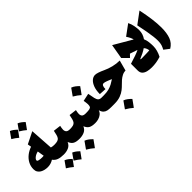

<svg xmlns="http://www.w3.org/2000/svg" viewBox="24 -2016 3376 3376"><g transform="rotate(-45 1712.0 -328.0)"><path d="M273.9 -504.9 262.2 -573.7 482.4 -682.6 510.7 -249Q548.8 -238.8 586.9 -238.8H587.4V0H586.9Q506.8 0 455.3 -19Q403.8 -38.1 372.1 -84Q336.4 -61.5 300.8 -51.5Q265.1 -41.5 229 -41.5Q193.4 -41.5 157.2 -49.6Q121.1 -57.6 90.8 -75.4Q60.5 -93.3 42 -122.6Q23.4 -151.9 23.4 -194.8Q23.4 -267.6 55.7 -328.6Q87.9 -389.6 144.5 -434.8Q201.2 -480 273.9 -504.9ZM298.3 -361.8Q243.2 -349.6 207 -320.8Q170.9 -292 170.9 -266.1Q170.9 -248.5 204.3 -241Q237.8 -233.4 278.3 -233.4Q298.3 -233.4 318.8 -235.8Q314 -264.2 308.8 -296.4Q303.7 -328.6 298.3 -361.8ZM122.6 -845.2Q155.3 -889.6 205.6 -962.9Q260.7 -941.9 323.2 -878.4Q301.8 -848.6 280.8 -819.8Q259.8 -791 238.8 -762.2Q186 -808.6 122.6 -845.2ZM313.5 -845.2Q349.6 -894.5 396.5 -962.9Q451.2 -941.4 514.2 -878.4Q487.8 -841.3 430.2 -762.2Q383.8 -803.2 313.5 -845.2Z M438.5 197.3Q471.2 152.8 521.5 79.6Q576.7 100.6 639.2 164.1Q617.7 193.8 596.7 222.7Q575.7 251.5 554.7 280.3Q502 233.9 438.5 197.3ZM629.4 197.3Q665.5 147.9 712.4 79.6Q767.1 101.1 830.1 164.1Q803.7 201.2 746.1 280.3Q699.7 239.3 629.4 197.3ZM587.4 0Q575.7 0 569.8 -8.3Q564 -16.6 564 -41V-197.8Q564 -222.2 569.8 -230.5Q575.7 -238.8 587.4 -238.8Q637.2 -238.8 666.3 -247.8Q695.3 -256.8 710.9 -277.3Q726.6 -297.9 735.8 -332.8Q745.1 -367.7 755.4 -419.4L895.5 -402.3Q890.6 -379.9 887 -358.6Q883.3 -337.4 883.3 -318.8Q883.3 -283.2 902.8 -261Q922.4 -238.8 978.5 -238.8H979V0H978.5Q896 0 854 -24.2Q812 -48.3 787.6 -108.9Q760.7 -47.4 706.8 -23.7Q652.8 0 587.4 0Z M1012.7 84.5Q1050.3 98.1 1083 123.5Q1115.7 148.9 1143.1 177.7Q1120.6 209.5 1097.4 241.7Q1074.2 273.9 1049.8 307.1Q1021.5 282.2 989.7 259Q958 235.8 920.4 214.8Q968.8 147.9 1012.7 84.5ZM979 0Q967.3 0 961.4 -8.3Q955.6 -16.6 955.6 -41V-197.8Q955.6 -222.2 961.4 -230.5Q967.3 -238.8 979 -238.8Q1028.8 -238.8 1057.9 -247.8Q1086.9 -256.8 1102.5 -277.3Q1118.2 -297.9 1127.4 -332.8Q1136.7 -367.7 1147 -419.4L1287.1 -402.3Q1282.2 -379.9 1278.6 -358.6Q1274.9 -337.4 1274.9 -318.8Q1274.9 -283.2 1294.4 -261Q1314 -238.8 1370.1 -238.8H1370.6V0H1370.1Q1287.6 0 1245.6 -24.2Q1203.6 -48.3 1179.2 -108.9Q1152.3 -47.4 1098.4 -23.7Q1044.4 0 979 0Z M1507.8 -740.7Q1545.4 -727.1 1578.1 -701.7Q1610.8 -676.3 1638.2 -647.5Q1615.7 -615.7 1592.5 -583.5Q1569.3 -551.3 1544.9 -518.1Q1516.6 -543 1484.9 -566.2Q1453.1 -589.4 1415.5 -610.4Q1463.9 -677.2 1507.8 -740.7ZM1370.6 0Q1358.9 0 1353 -8.3Q1347.2 -16.6 1347.2 -41V-197.8Q1347.2 -222.2 1353 -230.5Q1358.9 -238.8 1370.6 -238.8Q1435.5 -238.8 1464.8 -246.1Q1494.1 -253.4 1502 -272.7Q1509.8 -292 1509.8 -327.6Q1509.8 -346.2 1505.4 -374.8Q1501 -403.3 1497.1 -420.4L1642.1 -451.7Q1655.3 -371.6 1666.5 -325Q1677.7 -278.3 1698.7 -258.5Q1719.7 -238.8 1761.7 -238.8H1762.2V0H1761.7Q1715.8 0 1678.2 -6.8Q1640.6 -13.7 1613 -38.3Q1585.4 -63 1569.3 -115.7Q1554.7 -73.7 1522.7 -48.3Q1490.7 -22.9 1450.7 -11.5Q1410.6 0 1370.6 0Z M1960.9 -603Q1990.7 -603 2035.6 -587.9Q2080.6 -572.8 2134.3 -547.4Q2203.1 -514.6 2285.4 -494.1Q2367.7 -473.6 2448.2 -473.6L2395.5 -277.3Q2350.6 -277.3 2310.1 -256.3Q2269.5 -235.4 2235.4 -205.6Q2201.2 -175.8 2175.3 -148.4Q2144 -115.7 2101.1 -81.3Q2058.1 -46.9 1994.9 -23.4Q1931.6 0 1838.4 0H1762.2Q1750.5 0 1744.6 -8.3Q1738.8 -16.6 1738.8 -41V-197.8Q1738.8 -222.2 1744.6 -230.5Q1750.5 -238.8 1762.2 -238.8H1814.5Q1888.7 -238.8 1941.4 -252.4Q1994.1 -266.1 2035.9 -289.1Q2077.6 -312 2119.6 -339.8Q2094.2 -351.1 2072.3 -360.4Q2050.3 -369.6 2032.2 -376Q1989.3 -392.6 1964.4 -392.6Q1915.5 -392.6 1915.5 -295.9L1783.2 -303.7Q1783.2 -397.5 1808.1 -464.4Q1833 -531.2 1873.5 -567.1Q1914.1 -603 1960.9 -603ZM1997.6 67.4Q2035.2 81.1 2067.9 106.4Q2100.6 131.8 2127.9 160.6Q2105.5 192.4 2082.3 224.6Q2059.1 256.8 2034.7 290Q2006.3 265.1 1974.6 241.9Q1942.9 218.8 1905.3 197.8Q1953.6 130.9 1997.6 67.4Z M2800.8 -385.3 2660.6 -432.6 2607.4 -377.9 2497.6 -487.8 2544.9 -760.3 2884.3 -562Q2877.9 -589.4 2862.5 -621.6Q2847.2 -653.8 2822.3 -689.9L3018.6 -834.5Q3045.4 -781.7 3057.1 -719.7Q3068.8 -657.7 3068.8 -608.9Q3068.8 -560.1 3054.4 -517.3Q3040 -474.6 3013.7 -437Q3034.2 -389.2 3040 -335.2Q3045.9 -281.2 3045.9 -236.3Q3045.9 -185.5 3031 -130.9Q3016.1 -76.2 2988.8 -24.4Q2924.3 -4.4 2870.6 3.7Q2816.9 11.7 2763.7 11.7Q2709 11.7 2659.4 0.2Q2609.9 -11.2 2578.6 -41.5Q2547.4 -71.8 2547.4 -128.4V-293.5Q2638.7 -321.8 2700.2 -343.3Q2761.7 -364.7 2800.8 -385.3ZM2900.4 -329.6Q2862.8 -303.7 2818.4 -281.2Q2773.9 -258.8 2724.6 -238.8L2723.6 -227.1Q2760.7 -227.1 2801.8 -227.8Q2842.8 -228.5 2880.1 -229.7Q2917.5 -231 2941.9 -232.9Q2941.9 -255.4 2931.4 -281.2Q2920.9 -307.1 2900.4 -329.6Z M3315.4 -850.1Q3347.2 -698.7 3362.5 -580.1Q3377.9 -461.4 3377.9 -365.7Q3377.9 -229.5 3344.2 -137.7Q3310.5 -45.9 3221.7 7.8L3123.5 -67.4Q3146 -107.4 3158.4 -146.7Q3170.9 -186 3170.9 -248Q3170.9 -292 3163.8 -352.1Q3156.7 -412.1 3142.1 -495.6Q3127.4 -579.1 3103.5 -692.9Z"/></g></svg>

Font: Pinar-DS1-FD Black
Style: Regular
Weight: 900
Designer: Amin Abedi
Version: Version 2.000